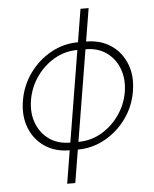

<svg xmlns="http://www.w3.org/2000/svg" viewBox="-60 -777 815 1013"><g transform="rotate(-5 347.5 -270.5)"><path d="M254.3 186.1 283 11.4H282.7Q206.7 11.4 151.6 -25.7Q96.6 -62.9 71.6 -126.6Q46.5 -190.3 59.7 -269.9Q72.8 -350.1 119 -414.1Q165.1 -478 232.2 -515.3Q299.4 -552.6 376.1 -552.6L404.8 -727.3H447.8L419 -552.6H419.4Q495.7 -552.6 550.6 -515.4Q605.5 -478.3 630.7 -414.4Q655.9 -350.5 642.4 -269.9Q629.3 -190.3 583.1 -126.6Q536.9 -62.9 469.6 -25.7Q402.3 11.4 326 11.4L297.2 186.1ZM289.8 -28.8 369.3 -512.4Q302.9 -512.4 246.3 -479.4Q189.6 -446.4 151.5 -391.2Q113.3 -335.9 102.6 -269.9Q91.6 -204.5 111.7 -149.7Q131.7 -94.8 177.6 -61.8Q223.4 -28.8 289.8 -28.8ZM332.7 -28.8Q399.1 -28.8 455.6 -61.8Q512.1 -94.8 550.2 -149.7Q588.4 -204.5 599.4 -269.9Q610.1 -335.9 590 -391Q570 -446 524.3 -479.2Q478.7 -512.4 412.3 -512.4L332.7 -28.8Z"/></g></svg>

Font: Inter UI Extra Light
Style: Italic
Weight: 200
Italic angle: -9.39999°
Designer: Rasmus Andersson
Foundry: rsms
Version: 3.2;8d6f07862